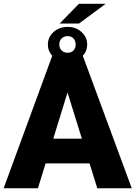

<svg xmlns="http://www.w3.org/2000/svg" viewBox="-21 -1006 725 1026"><path d="M457.5 -132.8H222.7L181.6 0H-1.5L259.3 -710.9H420.4L683.1 0H499ZM263.7 -265.1H416.5L339.8 -511.7ZM400.9 -985.8H543.9L401.4 -880.4H297.9ZM340.3 -675.3Q294.4 -675.3 264.6 -701.9Q234.9 -728.5 234.9 -768.1Q234.9 -807.6 265.4 -835Q295.9 -862.3 340.3 -862.3Q384.8 -862.3 414.8 -835Q444.8 -807.6 444.8 -768.1Q444.8 -728.5 415.3 -701.9Q385.7 -675.3 340.3 -675.3ZM295.9 -768.1Q295.9 -748.5 308.6 -736.3Q321.3 -724.1 340.3 -724.1Q359.9 -724.1 371.6 -736.3Q383.3 -748.5 383.3 -768.1Q383.3 -788.6 371.6 -800.8Q359.9 -813 340.3 -813Q321.3 -813 308.6 -800.8Q295.9 -788.6 295.9 -768.1Z"/></svg>

Font: Sadagaat-English
Style: Regular
Weight: 900
Designer: Ahmed alsheikh
Foundry: Ahmed alsheikh Design
Version: Version 2.137;January 17, 2018;FontCreator 11.0.0.2408 64-bi